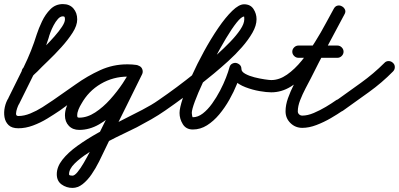

<svg xmlns="http://www.w3.org/2000/svg" viewBox="-21 -593 1953 940"><path d="M93 -219Q85 -228 85 -240.5Q85 -253 94 -262Q100 -268 106.5 -273.5Q113 -279 118 -285Q130 -297 151.5 -318Q173 -339 198 -364Q223 -389 245.5 -414.5Q268 -440 282.5 -462Q297 -484 297 -498Q297 -505 295.5 -509Q294 -513 287 -513Q274 -513 262.5 -500Q251 -487 241.5 -469Q232 -451 225.5 -433.5Q219 -416 217 -407Q191 -324 151.5 -243.5Q112 -163 73 -85Q73 -85 72 -83Q71 -82 71 -82Q68 -77 63 -63Q58 -49 57.5 -37Q57 -25 69 -25Q97 -25 127.5 -37.5Q158 -50 186.5 -68Q215 -86 238 -102Q248 -109 260 -106.5Q272 -104 280 -94Q287 -84 284.5 -72Q282 -60 272 -52Q244 -33 210.5 -12.5Q177 8 140.5 21.5Q104 35 69 35Q37 35 21 19.5Q5 4 1 -19.5Q-3 -43 2.5 -68.5Q8 -94 21 -114Q21 -114 20 -113Q19 -111 19 -111Q57 -187 95.5 -265.5Q134 -344 159 -425Q168 -453 184.5 -488Q201 -523 226 -548Q251 -573 287 -573Q320 -573 338.5 -551.5Q357 -530 357 -498Q357 -468 334.5 -433Q312 -398 279.5 -362Q247 -326 214.5 -295Q182 -264 162 -243Q155 -237 148.5 -230.5Q142 -224 136 -218Q127 -210 114.5 -210Q102 -210 93 -219Z M238 -102Q292 -139 349.5 -180Q407 -221 469.5 -249.5Q532 -278 601 -278Q613 -278 624 -277Q635 -276 647 -275Q659 -273 666.5 -263.5Q674 -254 673 -241Q671 -229 661.5 -221.5Q652 -214 639 -215Q630 -216 620.5 -217Q611 -218 601 -218Q555 -218 511.5 -202Q468 -186 427 -160.5Q386 -135 347 -106.5Q308 -78 272 -52Q262 -45 250 -47.5Q238 -50 230 -60Q223 -70 225.5 -82Q228 -94 238 -102ZM673 -241Q671 -228 661 -221Q651 -214 639 -215Q622 -218 605 -218Q533 -218 472.5 -182.5Q412 -147 377 -84Q370 -73 363.5 -57.5Q357 -42 357 -28Q357 -22 358.5 -19.5Q360 -17 367 -17Q406 -17 445 -42.5Q484 -68 518.5 -106.5Q553 -145 580 -185.5Q607 -226 621 -256Q626 -267 638 -271Q650 -275 661 -270Q672 -265 676 -253Q680 -241 675 -230Q656 -190 624.5 -143Q593 -96 552 -53.5Q511 -11 464 16Q417 43 367 43Q335 43 316 23Q297 3 297 -28Q297 -50 305.5 -72Q314 -94 324 -113Q367 -191 442 -234.5Q517 -278 605 -278Q626 -278 647 -275Q660 -273 667 -263Q674 -253 673 -241ZM661 -270Q672 -264 676 -252.5Q680 -241 675 -230Q637 -152 598.5 -75Q560 2 522 79Q522 79 522 79.5Q522 80 522 80Q522 80 521.5 80Q521 80 521 80Q510 102 495.5 133Q481 164 464 198Q447 232 427 261Q407 290 383.5 308.5Q360 327 334 327Q304 327 280.5 310Q257 293 257 260Q257 224 284.5 189Q312 154 358 121Q404 88 459.5 57Q515 26 571 -2Q627 -30 675 -55Q723 -80 754 -102Q764 -109 776 -106.5Q788 -104 796 -94Q803 -84 800.5 -72Q798 -60 788 -52Q755 -29 720 -9Q685 11 649 30Q628 41 588.5 59.5Q549 78 502.5 102.5Q456 127 413.5 154Q371 181 344 208Q317 235 317 260Q317 265 324 266Q331 267 334 267Q344 267 358.5 249.5Q373 232 389 204.5Q405 177 420.5 147Q436 117 448.5 91Q461 65 469 52Q469 52 468.5 52Q468 52 468 52Q468 52 468 52.5Q468 53 468 53Q506 -25 544.5 -102Q583 -179 621 -256Q627 -267 638.5 -271Q650 -275 661 -270Z M746 -60Q739 -70 741.5 -82.5Q744 -95 754 -102Q846 -165 934 -236Q950 -248 979 -272Q1008 -296 1041.5 -326Q1075 -356 1105.5 -387.5Q1136 -419 1155.5 -448Q1175 -477 1175 -499Q1175 -507 1174.5 -509.5Q1174 -512 1174 -512Q1161 -512 1137.5 -482.5Q1114 -453 1085 -404.5Q1056 -356 1027 -300Q998 -244 973 -190.5Q948 -137 933 -96.5Q918 -56 918 -40Q918 -36 919.5 -27.5Q921 -19 923 -19Q948 -19 972 -37.5Q996 -56 1017.5 -86Q1039 -116 1056.5 -149.5Q1074 -183 1085.5 -213Q1097 -243 1102 -262Q1105 -275 1114.5 -280.5Q1124 -286 1134 -285Q1145 -283 1153 -275.5Q1161 -268 1161 -255Q1161 -242 1180 -231.5Q1199 -221 1225 -214.5Q1251 -208 1274.5 -204.5Q1298 -201 1307 -201Q1320 -201 1328.5 -192Q1337 -183 1337 -171Q1337 -158 1328 -149.5Q1319 -141 1307 -141Q1284 -141 1249.5 -147Q1215 -153 1181 -166Q1147 -179 1124 -201Q1101 -223 1101 -255Q1101 -268 1111.5 -273.5Q1122 -279 1134 -278Q1145 -276 1154 -268.5Q1163 -261 1160 -248Q1154 -219 1139 -181.5Q1124 -144 1102 -105Q1080 -66 1052.5 -33Q1025 0 992.5 20.5Q960 41 923 41Q890 41 874 15Q858 -11 858 -40Q858 -64 874 -112Q890 -160 917 -220Q944 -280 978 -342Q1012 -404 1047.5 -456Q1083 -508 1116 -540Q1149 -572 1174 -572Q1205 -572 1220 -549Q1235 -526 1235 -499Q1235 -468 1215 -433Q1195 -398 1163.5 -362Q1132 -326 1096 -293.5Q1060 -261 1027 -233.5Q994 -206 972 -189Q882 -117 788 -52Q778 -45 765.5 -47.5Q753 -50 746 -60Z M1307 -201Q1346 -201 1384 -227.5Q1422 -254 1456.5 -296.5Q1491 -339 1521 -387Q1551 -435 1574 -478.5Q1597 -522 1613 -550Q1620 -563 1631.5 -565.5Q1643 -568 1653 -562Q1663 -557 1668 -546Q1673 -535 1665 -522Q1624 -444 1582 -366.5Q1540 -289 1501 -210Q1490 -189 1475 -160.5Q1460 -132 1448.5 -102.5Q1437 -73 1437 -48Q1437 -39 1443.5 -33Q1450 -27 1459 -27Q1485 -27 1515.5 -40Q1546 -53 1574.5 -70Q1603 -87 1624 -102Q1634 -109 1646 -106.5Q1658 -104 1666 -94Q1673 -84 1670.5 -72Q1668 -60 1658 -52Q1632 -34 1598.5 -14.5Q1565 5 1528.5 19Q1492 33 1459 33Q1425 33 1401 9.5Q1377 -14 1377 -48Q1377 -79 1389 -112.5Q1401 -146 1417.5 -178.5Q1434 -211 1447 -237Q1486 -316 1528.5 -394Q1571 -472 1613 -550Q1620 -563 1631.5 -565.5Q1643 -568 1653 -562Q1663 -557 1668 -546Q1673 -535 1665 -522Q1646 -485 1619 -436Q1592 -387 1559 -335.5Q1526 -284 1486.5 -240Q1447 -196 1402 -168.5Q1357 -141 1307 -141Q1295 -141 1286 -150Q1277 -159 1277 -171Q1277 -183 1286 -192Q1295 -201 1307 -201ZM1410 -340Q1410 -352 1419 -361Q1428 -370 1440 -370Q1488 -370 1535.5 -370Q1583 -370 1631 -370Q1643 -370 1652 -361Q1661 -352 1661 -340Q1661 -328 1652 -319Q1643 -310 1631 -310Q1583 -310 1535.5 -310Q1488 -310 1440 -310Q1428 -310 1419 -319Q1410 -328 1410 -340Z M1624 -100Q1684 -143 1746 -187.5Q1808 -232 1861 -285Q1869 -294 1881.5 -294Q1894 -294 1903 -285Q1912 -277 1912 -264.5Q1912 -252 1903 -243Q1849 -188 1785 -142Q1721 -96 1658 -51Q1648 -44 1636 -46Q1624 -48 1617 -58Q1609 -68 1611 -80.5Q1613 -93 1624 -100Z"/></svg>

Font: FRB American Cursive Guidelines Arrows
Style: Bold Italic
Weight: 700
Italic angle: -25°
Version: Version 2.0;Modular Font Editor K font №1